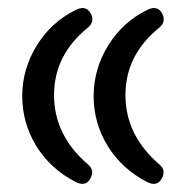

<svg xmlns="http://www.w3.org/2000/svg" viewBox="-20 -401 455 470"><path d="M195.3 -333.5Q112.3 -266.6 112.3 -168.2Q112.3 -69.8 195.3 1.5Q212.4 15.6 201.2 36.1Q189.9 56.6 166 44.9Q104 13.2 68.8 -43.5Q34.2 -100.6 34.4 -166.5Q34.7 -232.4 70.1 -289.8Q105.5 -347.2 166 -377Q190.4 -388.7 201.7 -368.7Q212.9 -348.6 195.3 -333.5ZM370.1 -333.5Q287.1 -266.6 287.1 -168.2Q287.1 -69.8 370.1 1.5Q387.2 15.6 376 36.1Q364.7 56.6 340.8 44.9Q278.8 13.2 243.7 -43.5Q209 -100.6 209.2 -166.5Q209.5 -232.4 244.9 -289.8Q280.3 -347.2 340.8 -377Q365.2 -388.7 376.5 -368.7Q387.7 -348.6 370.1 -333.5Z"/></svg>

Font: Amiri
Style: Bold Slanted
Weight: 700
Italic angle: 9°
Designer: Khaled Hosny
Version: Version 000.107